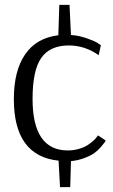

<svg xmlns="http://www.w3.org/2000/svg" viewBox="-20 -720 463 790"><path d="M227 50 221 -59Q37 -78 37 -312Q37 -429 83.5 -496.5Q130 -564 220 -575L224 -700H266L272 -576Q303 -574 334 -563.5Q365 -553 380 -544L395 -534L386 -493Q329 -533 263 -533Q186 -533 150 -482Q114 -431 114 -313Q114 -101 259 -101Q283 -101 305 -107.5Q327 -114 340.5 -123Q354 -132 364 -141Q374 -150 378 -156L383 -163L415 -142Q414 -139 410.5 -134Q407 -129 395 -115Q383 -101 368.5 -90.5Q354 -80 328 -70Q302 -60 272 -57L269 50Z"/></svg>

Font: Arsenal
Style: Regular
Weight: 400
Designer: Andrij Shevchenko
Foundry: Stairsfor
Version: Version 2.001;PS 002.001;hotconv 1.0.88;makeotf.lib2.5.64775